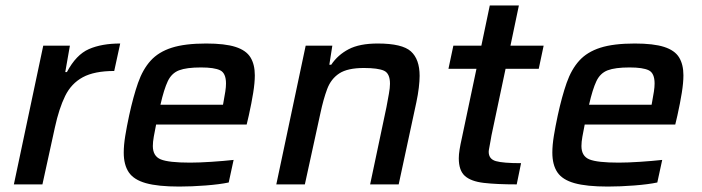

<svg xmlns="http://www.w3.org/2000/svg" viewBox="-20 -678 2581 706"><path d="M31 0 139 -510H237L220 -413H226Q260 -477 307 -497.5Q354 -518 422 -518L400 -417Q327 -417 284.5 -394Q242 -371 219.5 -325Q197 -279 182 -210L136 0Z M639 8Q561 8 516.5 -4.5Q472 -17 453.5 -44.5Q435 -72 435 -117Q435 -144 440.5 -178Q446 -212 455 -254Q470 -323 487.5 -373Q505 -423 534 -455Q563 -487 611.5 -502.5Q660 -518 738 -518Q807 -518 846 -505.5Q885 -493 901 -467Q917 -441 917 -401Q917 -374 911 -336.5Q905 -299 895 -254L887 -220H554Q549 -195 545.5 -175.5Q542 -156 542 -141Q542 -104 571 -92Q600 -80 679 -80Q712 -80 757.5 -83Q803 -86 839 -90L821 -7Q788 0 736.5 4Q685 8 639 8ZM570 -293H800L802 -304Q806 -325 808.5 -341.5Q811 -358 811 -371Q811 -409 789.5 -419.5Q768 -430 719 -430Q666 -430 638.5 -419.5Q611 -409 597 -379.5Q583 -350 570 -293Z M996 0 1104 -510H1202L1191 -440H1198Q1222 -476 1262 -497Q1302 -518 1369 -518Q1459 -518 1491 -489Q1523 -460 1523 -399Q1523 -381 1520 -355.5Q1517 -330 1511 -302L1446 0H1341L1401 -284Q1406 -311 1410 -333Q1414 -355 1414 -370Q1414 -408 1392 -418Q1370 -428 1318 -428Q1258 -428 1227.5 -408Q1197 -388 1183 -350.5Q1169 -313 1158 -261L1101 0Z M1880 0Q1806 0 1759 -5.5Q1712 -11 1689.5 -31Q1667 -51 1667 -96Q1667 -110 1670 -128.5Q1673 -147 1678 -169L1732 -425H1629L1647 -510H1750L1781 -658H1888L1857 -510H1979L1961 -425H1839L1787 -179Q1786 -174 1784 -161.5Q1782 -149 1779.5 -137Q1777 -125 1777 -120Q1777 -93 1803.5 -85.5Q1830 -78 1896 -78Z M2215 8Q2137 8 2092.5 -4.5Q2048 -17 2029.5 -44.5Q2011 -72 2011 -117Q2011 -144 2016.5 -178Q2022 -212 2031 -254Q2046 -323 2063.5 -373Q2081 -423 2110 -455Q2139 -487 2187.5 -502.5Q2236 -518 2314 -518Q2383 -518 2422 -505.5Q2461 -493 2477 -467Q2493 -441 2493 -401Q2493 -374 2487 -336.5Q2481 -299 2471 -254L2463 -220H2130Q2125 -195 2121.5 -175.5Q2118 -156 2118 -141Q2118 -104 2147 -92Q2176 -80 2255 -80Q2288 -80 2333.5 -83Q2379 -86 2415 -90L2397 -7Q2364 0 2312.5 4Q2261 8 2215 8ZM2146 -293H2376L2378 -304Q2382 -325 2384.5 -341.5Q2387 -358 2387 -371Q2387 -409 2365.5 -419.5Q2344 -430 2295 -430Q2242 -430 2214.5 -419.5Q2187 -409 2173 -379.5Q2159 -350 2146 -293Z"/></svg>

Font: Saira Medium
Style: Italic
Weight: 500
Italic angle: -12°
Designer: Hector Gatti with collaboration of the Omnibus-Type team
Foundry: Omnibus-Type
Version: Version 1.100; ttfautohint (v1.8.3)